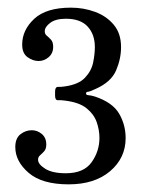

<svg xmlns="http://www.w3.org/2000/svg" viewBox="-20 -933 368 502"><path d="M20 -548.5Q20 -571.5 33.5 -582Q47 -592.5 63 -592.5Q77.5 -592.5 89.2 -582.8Q101 -573 101 -555.5Q101 -543.5 95.5 -537.5Q90 -531.5 84.8 -527Q79.5 -522.5 79.5 -515.5Q79.5 -503.5 98.2 -491.8Q117 -480 152 -480Q199 -480 219.5 -508.8Q240 -537.5 240 -572.5Q240 -593 232.8 -613.8Q225.5 -634.5 206.2 -650Q187 -665.5 149.5 -670Q139.5 -671.5 131.8 -671Q124 -670.5 124 -683V-693.5Q124 -706 131.8 -705.8Q139.5 -705.5 149 -707Q185.5 -712 202.2 -729.8Q219 -747.5 223.5 -769.5Q228 -791.5 228 -810Q228 -843 209.2 -863.5Q190.5 -884 152 -884Q125.5 -884 111.2 -873.2Q97 -862.5 97 -851Q97 -844 102.5 -839.5Q108 -835 113.5 -829Q119 -823 119 -810.5Q119 -793.5 107.2 -783.5Q95.5 -773.5 81 -773.5Q66 -773.5 52 -783.5Q38 -793.5 38 -816.5Q38 -854.5 69.5 -883.8Q101 -913 165.5 -913Q198.5 -913 228.5 -902Q258.5 -891 277.5 -868.2Q296.5 -845.5 296.5 -810Q296.5 -779 283.5 -748.8Q270.5 -718.5 230 -700.5Q214 -693 209.5 -693Q205 -693 205 -688Q205 -684.5 212 -684Q219 -683.5 228.5 -680.5Q274.5 -665 291.5 -635.8Q308.5 -606.5 308.5 -572Q308.5 -520 268 -485.5Q227.5 -451 159.5 -451Q90 -451 55 -481Q20 -511 20 -548.5Z"/></svg>

Font: Besley* Medium
Style: Regular
Weight: 500
Designer: Owen Earl
Foundry: indestructible type*
Version: Version 3.000; ttfautohint (v1.8.3)